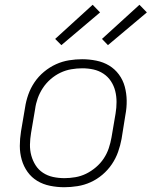

<svg xmlns="http://www.w3.org/2000/svg" viewBox="-20 -776 640 804"><path d="M249 8Q219 8 189.5 2Q160 -4 136 -18.5Q112 -33 95.5 -56Q79 -79 71 -107Q63 -135 63 -165Q63 -195 68 -226L85 -326Q89 -353 98.5 -380Q108 -407 124.5 -431.5Q141 -456 164.5 -475.5Q188 -495 214.5 -507Q241 -519 269 -523.5Q297 -528 324 -528Q354 -528 383.5 -522Q413 -516 437 -501.5Q461 -487 478 -464Q495 -441 502.5 -413Q510 -385 510.5 -355Q511 -325 505 -294L489 -194Q484 -167 474.5 -140Q465 -113 448.5 -88.5Q432 -64 409 -44.5Q386 -25 359.5 -13Q333 -1 304.5 3.5Q276 8 249 8ZM250 -30Q272 -30 295.5 -34Q319 -38 340.5 -48.5Q362 -59 381.5 -75.5Q401 -92 414.5 -112.5Q428 -133 435.5 -155.5Q443 -178 447 -201L464 -301Q468 -325 468 -349Q468 -373 462.5 -395Q457 -417 444.5 -436Q432 -455 413 -467.5Q394 -480 371.5 -485Q349 -490 324 -490Q302 -490 278.5 -486Q255 -482 233 -471.5Q211 -461 192 -444.5Q173 -428 159.5 -407.5Q146 -387 138 -364.5Q130 -342 127 -319L110 -219Q106 -195 105.5 -171Q105 -147 111 -125Q117 -103 129 -84Q141 -65 160 -52.5Q179 -40 202 -35Q225 -30 250 -30ZM432 -587 407 -613 564 -756 595 -724ZM237 -587 211 -613 368 -756 399 -724Z"/></svg>

Font: Iosevka Aile XLt Obl
Style: Regular
Weight: 200
Italic angle: -9°
Designer: Belleve Invis
Foundry: Belleve Invis
Version: Version 31.1.0; ttfautohint (v1.8.4)